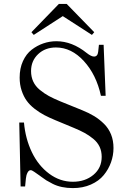

<svg xmlns="http://www.w3.org/2000/svg" viewBox="-20 -940 660 978"><path d="M78.1 -315.9H102.1Q109.4 -233.4 142.3 -164.8Q175.3 -96.2 230.5 -55.2Q285.6 -14.2 351.1 -14.2Q413.6 -14.2 455.8 -49.3Q498 -84.5 498 -141.1Q498 -169.4 487.3 -192.4Q476.6 -215.3 455.1 -232.9Q433.6 -250.5 410.9 -262.9Q388.2 -275.4 355 -289.1L261.2 -328.1Q229.5 -341.3 205.3 -354Q181.2 -366.7 156.5 -385.7Q131.8 -404.8 116 -426.8Q100.1 -448.7 90.1 -479Q80.1 -509.3 80.1 -544.9Q80.1 -591.8 96.9 -628.7Q113.8 -665.5 141.4 -686.8Q168.9 -708 200.9 -719Q232.9 -730 267.1 -730Q347.2 -730 421.9 -669.9Q444.8 -651.9 459 -651.9Q477.1 -651.9 480 -675.8L483.9 -711.9H507.8L518.1 -452.1H494.1Q470.7 -559.6 407.2 -628.9Q343.8 -698.2 265.1 -698.2Q210 -698.2 174.1 -664.1Q138.2 -629.9 138.2 -578.1Q138.2 -548.3 149.4 -524.4Q160.6 -500.5 182.9 -482.2Q205.1 -463.9 229 -450.9Q252.9 -438 287.1 -423.8L397.9 -378.9Q433.1 -364.7 460 -348.4Q486.8 -332 510 -309.1Q533.2 -286.1 545.7 -255.1Q558.1 -224.1 558.1 -186Q558.1 -148.4 545.4 -113Q532.7 -77.6 508.3 -47.9Q483.9 -18.1 443.1 0Q402.3 18.1 351.1 18.1Q321.8 18.1 295.9 12.7Q270 7.3 248.8 -3.4Q227.5 -14.2 215.8 -21.5Q204.1 -28.8 188 -41L187.5 -41.5L187 -42H186.5L186 -42.5L185.5 -43L185.1 -43.5H184.6L183.6 -44.4Q147.5 -70.8 139.6 -72.8Q137.7 -73.2 136.2 -73.2Q126.5 -73.2 119.9 -60.1Q113.3 -46.9 111.8 -29.8L107.9 9.8H85ZM151.9 -762.2 140.1 -775.9 279.8 -919.9H319.8L460 -775.9L448.2 -762.2L299.8 -857.9Z"/></svg>

Font: Flanker Steampunk
Style: Regular
Weight: 400
Designer: Alexey Kryukov, Leonardo Di Lena
Foundry: Alexey Kryukov, Leonardo Di Lena
Version: 1.210